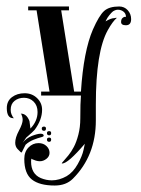

<svg xmlns="http://www.w3.org/2000/svg" viewBox="-20 -570 435 593"><path d="M125 -139Q125 -145 132 -145Q138 -145 138 -139Q138 -132 132 -132Q125 -132 125 -139ZM125 -159Q125 -165 132 -165Q138 -165 138 -159Q138 -152 132 -152Q125 -152 125 -159ZM109 -173Q109 -179 116 -179Q122 -179 122 -173Q122 -166 116 -166Q109 -166 109 -173ZM242 -126Q190 -65 172 -65H171Q171 -65 171 -66Q171 -67 177 -73.5Q183 -80 191.5 -90.5Q200 -101 208 -116Q216 -131 222 -154Q228 -177 228 -204Q228 -253 230 -275H107V-287H133L93 -538H67V-550H193V-538H169L209 -287H230Q238 -412 267 -479Q286 -522 301.5 -536Q317 -550 348 -550Q364 -550 374.5 -538.5Q385 -527 385 -511Q385 -492 369 -492Q354 -492 354 -502Q354 -510 358 -514Q362 -518 366 -518H369Q369 -528 361.5 -534Q354 -540 344 -540Q337 -540 329 -535Q324 -531 318 -523.5Q312 -516 309 -510L306 -504Q323 -514 333 -514Q337 -515 341 -515Q328 -504 313 -477Q276 -411 276 -247V-198Q276 -89 205 -18Q184 3 149 3Q102 3 78.5 -15.5Q55 -34 55 -79Q55 -101 68 -114.5Q81 -128 99 -128Q114 -128 123.5 -119Q133 -110 133 -98Q133 -87 123.5 -79.5Q114 -72 103 -72Q97 -72 90.5 -74Q84 -76 80 -78L77 -80Q76 -76 76 -71Q76 -33 106 -20Q123 -13 140 -13Q163 -13 186 -26Q206 -38 220 -63Q234 -88 238 -107ZM110 -231Q110 -200 87 -169Q83 -164 61 -145L50 -129Q61 -143 78 -150Q96 -157 105 -157Q115 -157 115 -151Q115 -148 106.5 -146Q98 -144 84 -138.5Q70 -133 59 -123L47 -99L44 -100Q42 -102 39.5 -104.5Q37 -107 34 -110Q31 -113 29 -118Q27 -123 27 -129Q27 -145 38.5 -166.5Q50 -188 50 -200Q50 -205 48.5 -210Q47 -215 46 -217L44 -219H45Q62 -219 71 -196L74 -173Q96 -196 96 -224Q96 -244 84 -256Q72 -268 54 -268Q37 -268 25 -258.5Q13 -249 13 -231Q13 -223 15.5 -217Q18 -211 20 -208L23 -205H21Q1 -205 1 -236Q1 -258 17 -270Q33 -282 56 -282Q79 -282 94.5 -267Q110 -252 110 -231Z"/></svg>

Font: Pomorsky Unicode
Style: Medium
Weight: 500
Version: 1.1